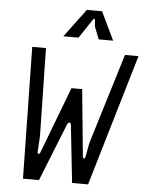

<svg xmlns="http://www.w3.org/2000/svg" viewBox="-61 -968 774 1017"><g transform="rotate(5 326.5 -460.0)"><path d="M100 0 88 -700H161L170 -234L165 -148Q164 -140 170.5 -139Q177 -138 179 -145L314 -500H371L406 -142Q407 -135 412.5 -135Q418 -135 420 -145L434 -220L581 -700H653L446 0H361L328 -306Q327 -317 319.5 -317.5Q312 -318 308 -308L185 0ZM247 -770 359 -920H440L512 -770H435L409 -837L407 -868Q406 -876 402.5 -876.5Q399 -877 394 -869L328 -770Z"/></g></svg>

Font: Finlandica
Style: Italic
Weight: 400
Italic angle: -8°
Designer: Niklas Ekholm, Juho Hiilivirta, Jaakko Suomalainen
Foundry: Helsinki Type Studio
Version: Version 1.064